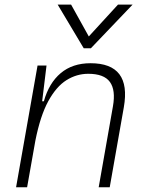

<svg xmlns="http://www.w3.org/2000/svg" viewBox="-20 -796 626 816"><path d="M48.3 0 139.6 -517.6H177.7L159.2 -365.7H166.5Q188 -442.9 238 -485.1Q288.1 -527.3 364.7 -527.3Q539.1 -527.3 506.3 -340.3L446.3 0H399.4L460 -344.2Q472.2 -413.1 447 -447.8Q421.9 -482.4 355 -482.4Q305.7 -482.4 262.5 -455.3Q219.2 -428.2 185.3 -366.2Q151.4 -304.2 130.4 -198.7L95.2 0ZM335.9 -590.8 225.1 -776.4H282.2L357.4 -641.1L481.4 -776.4H543.5L366.2 -590.8Z"/></svg>

Font: Cascadia Mono PL ExtraLight
Style: Italic
Weight: 200
Italic angle: -10°
Monospace: yes
Designer: Aaron Bell
Foundry: Saja Typeworks
Version: Version 2404.023; ttfautohint (v1.8.4)